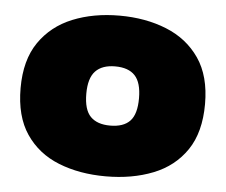

<svg xmlns="http://www.w3.org/2000/svg" viewBox="-42 -531 691 588"><g transform="rotate(5 303.5 -237.0)"><path d="M303 10Q222 10 158 -15.5Q94 -41 57 -95.5Q20 -150 20 -237Q20 -323 57.5 -377.5Q95 -432 159 -458Q223 -484 303 -484Q383 -484 447.5 -458Q512 -432 549.5 -377.5Q587 -323 587 -237Q587 -150 550 -95.5Q513 -41 448.5 -15.5Q384 10 303 10ZM303 -146Q344 -146 364 -167Q384 -188 384 -237Q384 -285 364 -306.5Q344 -328 303 -328Q263 -328 242.5 -306.5Q222 -285 222 -237Q222 -188 242.5 -167Q263 -146 303 -146Z"/></g></svg>

Font: Kanit ExtraBold
Style: Regular
Weight: 800
Designer: Katatrad Team
Foundry: CadsonDemak
Version: Version 2.000; ttfautohint (v1.8.3)